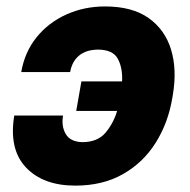

<svg xmlns="http://www.w3.org/2000/svg" viewBox="-20 -575 598 605"><path d="M289.1 -418.7Q251.4 -418.3 229.2 -399.9Q207 -381.4 201 -348H46.9Q57.9 -411.2 95.3 -457.6Q132.8 -503.9 188.9 -529.3Q245 -554.7 311.1 -554.7Q396.3 -554.7 448 -518.3Q499.6 -481.9 518.8 -419.4Q538 -356.9 524.9 -277.7L523.1 -267Q509.9 -187.5 470.3 -124.8Q430.8 -62.1 367 -26.1Q303.3 9.9 217.3 9.9Q115.8 9.9 61.6 -47.6Q7.5 -105.1 24.9 -210.9H178.6Q172.9 -176.5 187.5 -152.2Q202.1 -127.8 240.4 -127.1Q288 -127.5 312.9 -157.3Q337.7 -187.1 349.1 -225.5H220.2L236.5 -318.5H364.7Q366.8 -360.1 351.6 -389.2Q336.3 -418.3 289.1 -418.7Z"/></svg>

Font: Inter UI Extra Bold
Style: Italic
Weight: 800
Italic angle: 9.39999°
Designer: Rasmus Andersson
Foundry: rsms
Version: 3.2;8d6f07862